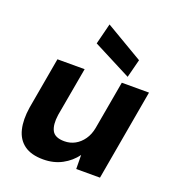

<svg xmlns="http://www.w3.org/2000/svg" viewBox="-139 -873 907 995"><g transform="rotate(20 314.5 -375.5)"><path d="M210 12Q144 12 105.5 -16Q67 -44 54.5 -95.5Q42 -147 53 -217L103 -501H253L205 -231Q197 -175 213 -144.5Q229 -114 281 -114Q313 -114 339.5 -128.5Q366 -143 385 -170Q404 -197 411 -235L458 -501H608L520 0H389L388 -77Q359 -37 313.5 -12.5Q268 12 210 12ZM476 -540 266 -648 295 -763 502 -641Z"/></g></svg>

Font: DM Sans 18pt Black
Style: Italic
Weight: 900
Italic angle: -10°
Designer: Colophon Foundry, Jonny Pinhorn
Foundry: Colophon Foundry
Version: Version 4.004;gftools[0.9.30]